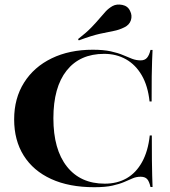

<svg xmlns="http://www.w3.org/2000/svg" viewBox="-20 -797 734 829"><path d="M387.1 11.3Q278.2 11.3 200.8 -24.2Q123.4 -59.7 82.3 -125.4Q41.1 -191.1 41.1 -281.5Q41.1 -372.6 83.9 -440.3Q126.6 -508.1 203.2 -545.2Q279.8 -582.3 380.6 -582.3Q426.6 -582.3 458.1 -575.4Q489.5 -568.5 510.9 -559.3Q532.3 -550 550.4 -543.1Q568.5 -536.3 587.1 -536.3Q604.8 -536.3 614.5 -547.2Q624.2 -558.1 629.8 -581.5H638.7Q637.9 -560.5 636.7 -534.3Q635.5 -508.1 635.1 -466.9Q634.7 -425.8 634.7 -358.9H625.8Q618.5 -426.6 591.9 -472.2Q565.3 -517.7 523.8 -541.1Q482.3 -564.5 429.8 -564.5Q325 -564.5 267.7 -492.3Q210.5 -420.2 210.5 -286.3Q210.5 -151.6 269 -77.8Q327.4 -4 432.3 -4Q486.3 -4 527 -27.4Q567.7 -50.8 593.5 -97.6Q619.4 -144.4 626.6 -212.1H635.5Q635.5 -147.6 635.9 -106.9Q636.3 -66.1 637.1 -39.9Q637.9 -13.7 638.7 10.5H629.8Q624.2 -14.5 614.9 -24.2Q605.6 -33.9 587.1 -33.9Q568.5 -33.9 552.8 -27Q537.1 -20.2 516.5 -11.3Q496 -2.4 465.7 4.4Q435.5 11.3 387.1 11.3ZM320.2 -622.6 316.9 -628.2Q352.4 -655.6 374.2 -678.2Q396 -700.8 410.1 -717.7Q424.2 -734.7 436.7 -748Q449.2 -761.3 466.1 -771Q483.9 -780.6 508.1 -775.8Q532.3 -771 541.9 -749.2Q551.6 -729.8 545.2 -709.7Q538.7 -689.5 516.9 -679Q494.4 -667.7 470.6 -663.3Q446.8 -658.9 411.7 -651.2Q376.6 -643.5 320.2 -622.6Z"/></svg>

Font: Playfair 144pt SemiExpanded Black
Style: Regular
Weight: 900
Width: 6
Designer: Claus Eggers Sørensen
Foundry: Claus Eggers Sørensen
Version: Version 2.203